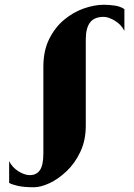

<svg xmlns="http://www.w3.org/2000/svg" viewBox="-20 -775 562 808"><path d="M122.5 13Q79.5 13 54 7Q28.5 1 18.5 -5.5V-97Q31.5 -70.5 57.5 -54.2Q83.5 -38 105.5 -38Q133.5 -38 148 -59Q162.5 -80 162.5 -130V-494Q162.5 -561.5 187 -610.8Q211.5 -660 250 -692Q288.5 -724 333 -739.5Q377.5 -755 417.5 -755Q438.5 -755 462.8 -751.5Q487 -748 503.5 -736.5V-645Q490.5 -671.5 463.5 -687.8Q436.5 -704 416.5 -704Q376.5 -704 358.8 -680.2Q341 -656.5 341 -609.5V-246.5Q341 -184.5 318.2 -136.2Q295.5 -88 260.5 -54.8Q225.5 -21.5 188.5 -4.2Q151.5 13 122.5 13Z"/></svg>

Font: Merriweather 144pt ExtraBold
Style: Regular
Weight: 800
Version: Version 2.100